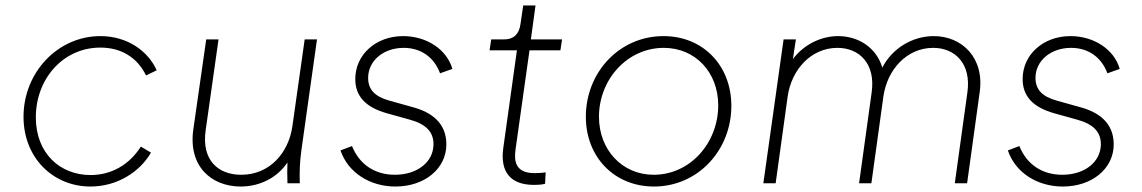

<svg xmlns="http://www.w3.org/2000/svg" viewBox="-20 -670 4176 702"><path d="M311 12C408 12 491 -41 532 -112L495 -134C453 -68 388 -30 311 -30C200 -30 111 -109 111 -241C111 -381 210 -496 347 -496C423 -496 482 -460 514 -394L553 -413C521 -484 445 -538 347 -538C192 -538 66 -406 66 -243C66 -93 174 12 311 12Z M860 12C932 12 995 -22 1031 -76C1030 -53 1030 -30 1031 0H1076C1075 -45 1076 -77 1082 -121L1139 -526H1094L1049 -208C1035 -111 966 -31 862 -31C779 -31 716 -83 732 -194L779 -526H734L687 -198C667 -61 754 12 860 12Z M1426 12C1532 12 1612 -53 1612 -142C1612 -222 1556 -260 1490 -278L1404 -302C1350 -317 1326 -343 1326 -385C1326 -448 1382 -495 1456 -495C1519 -495 1567 -461 1589 -402L1634 -418C1614 -489 1540 -538 1454 -538C1354 -538 1279 -470 1279 -381C1279 -319 1316 -278 1394 -256L1480 -232C1538 -216 1565 -187 1565 -143C1565 -78 1506 -31 1424 -31C1350 -31 1294 -69 1267 -136L1225 -120C1252 -40 1331 12 1426 12Z M1932 6C1938 6 1959 6 1973 2L1975 -40C1965 -38 1947 -37 1934 -37C1860 -37 1860 -87 1865 -124L1916 -486H2029L2035 -526H1921L1938 -650H1893L1883 -582C1878 -545 1858 -526 1824 -526H1776L1770 -486H1870L1820 -128C1808 -40 1848 6 1932 6Z M2371 12C2532 12 2654 -121 2654 -283C2654 -430 2551 -538 2406 -538C2245 -538 2122 -406 2122 -243C2122 -96 2226 12 2371 12ZM2170 -243C2170 -379 2273 -495 2407 -495C2523 -495 2606 -405 2606 -285C2606 -148 2504 -31 2370 -31C2255 -31 2170 -122 2170 -243Z M2771 0H2816L2860 -318C2874 -415 2945 -495 3042 -495C3122 -495 3182 -437 3167 -332L3121 0H3166L3210 -318C3224 -415 3295 -495 3392 -495C3472 -495 3532 -437 3517 -332L3471 0H3516L3562 -333C3580 -459 3497 -538 3394 -538C3316 -538 3242 -493 3206 -423C3184 -496 3119 -538 3044 -538C2980 -538 2917 -505 2879 -454L2890 -526H2845Z M3866 12C3972 12 4052 -53 4052 -142C4052 -222 3996 -260 3930 -278L3844 -302C3790 -317 3766 -343 3766 -385C3766 -448 3822 -495 3896 -495C3959 -495 4007 -461 4029 -402L4074 -418C4054 -489 3980 -538 3894 -538C3794 -538 3719 -470 3719 -381C3719 -319 3756 -278 3834 -256L3920 -232C3978 -216 4005 -187 4005 -143C4005 -78 3946 -31 3864 -31C3790 -31 3734 -69 3707 -136L3665 -120C3692 -40 3771 12 3866 12Z"/></svg>

Font: Mluvka ExtraLight
Style: Italic
Weight: 200
Italic angle: -8°
Designer: Modified by Jiří Krblich, Original typeface by Gumpita Rahayu
Foundry: Gumpita Rahayu & Jiří Krblich
Version: Version 2.000;Glyphs 3.1.1 (3134)